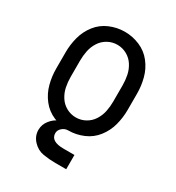

<svg xmlns="http://www.w3.org/2000/svg" viewBox="-172 -643 844 921"><g transform="rotate(30 250.0 -182.0)"><path d="M275 174Q241 174 207.5 168.5Q174 163 149.5 137Q125 111 125 77Q125 47 144.5 22.5Q164 -2 192 -12.5Q220 -23 250 -23V8Q232 8 217.5 20.5Q203 33 203 50Q203 95 275 95H335V174ZM250 8Q207 8 167 -9Q127 -26 100.5 -60Q74 -94 63 -135.5Q52 -177 52 -220V-310Q52 -353 63 -394.5Q74 -436 100.5 -470Q127 -504 167 -521Q207 -538 250 -538Q293 -538 333 -521Q373 -504 399.5 -470Q426 -436 437 -394.5Q448 -353 448 -310V-220Q448 -177 437 -135.5Q426 -94 399.5 -60Q373 -26 333 -9Q293 8 250 8ZM250 -64Q278 -64 302.5 -77.5Q327 -91 342 -114.5Q357 -138 362.5 -165Q368 -192 368 -220V-310Q368 -338 362.5 -365Q357 -392 342 -415.5Q327 -439 302.5 -452.5Q278 -466 250 -466Q222 -466 197.5 -452.5Q173 -439 158 -415.5Q143 -392 137.5 -365Q132 -338 132 -310V-220Q132 -192 137.5 -165Q143 -138 158 -114.5Q173 -91 197.5 -77.5Q222 -64 250 -64Z"/></g></svg>

Font: Iosevka SS01
Style: Regular
Weight: 400
Monospace: yes
Designer: Belleve Invis
Foundry: Belleve Invis
Version: 2.3.3; ttfautohint (v1.8.3)